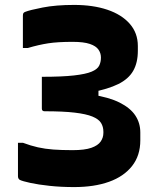

<svg xmlns="http://www.w3.org/2000/svg" viewBox="-20 -740 640 780"><path d="M281 -720Q358 -720 416 -700.5Q474 -681 507 -643.5Q540 -606 540 -553V-534Q540 -485 521 -452Q502 -419 460.5 -398.5Q419 -378 351 -365L380 -394V-328L351 -356Q423 -345 466.5 -323Q510 -301 530 -270.5Q550 -240 550 -202V-170Q550 -108 516.5 -65.5Q483 -23 423 -1.5Q363 20 281 20Q228 20 181.5 15Q135 10 103 3Q71 -4 61 -9Q57 -11 55 -15Q53 -19 53 -24Q53 -27 53 -40.5Q53 -54 53 -73Q53 -92 53 -111Q53 -130 53 -143.5Q53 -157 53 -160H73Q105 -148 134 -141.5Q163 -135 196.5 -132.5Q230 -130 275 -130Q324 -130 351 -139.5Q378 -149 389 -165Q400 -181 400 -200V-205Q400 -225 390.5 -240.5Q381 -256 355.5 -266.5Q330 -277 283 -282.5Q236 -288 161 -288Q156 -288 153 -290.5Q150 -293 150 -299Q150 -303 150 -321.5Q150 -340 150 -363.5Q150 -387 150 -405.5Q150 -424 150 -428Q232 -428 280.5 -433.5Q329 -439 352.5 -449Q376 -459 383 -473.5Q390 -488 390 -505V-507Q390 -524 380 -538.5Q370 -553 345 -561.5Q320 -570 275 -570Q214 -570 175.5 -564Q137 -558 93 -545H73Q73 -548 73 -561Q73 -574 73 -592.5Q73 -611 73 -629Q73 -647 73 -660Q73 -673 73 -676Q73 -683 75 -686.5Q77 -690 83 -692Q100 -699 153.5 -709.5Q207 -720 281 -720Z"/></svg>

Font: Recursive Monospace ExtraBold
Style: Regular
Weight: 800
Version: Version 1.047